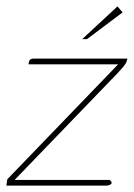

<svg xmlns="http://www.w3.org/2000/svg" viewBox="-33 -583 420 603"><path d="M13 -18H312L316 -13Q320 -8 314.5 -4Q309 0 300 0H-13L-10 -20L338 -381H57V-384Q58 -392 61.5 -395.5Q65 -399 74 -399H367Q366 -392 363 -386Q360 -380 354 -373Q348 -366 337 -354ZM225 -460 336 -563 352 -544 240 -460Z"/></svg>

Font: Genos Thin
Style: Italic
Weight: 100
Italic angle: -8°
Designer: Robert E. Leuschke
Foundry: Robert E. Leuschke
Version: Version 1.010